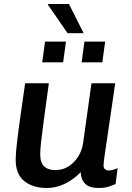

<svg xmlns="http://www.w3.org/2000/svg" viewBox="-20 -925 655 955"><path d="M212 10Q144 10 101 -24Q58 -58 58 -131Q58 -160 64 -212Q70 -264 80.5 -339Q91 -414 105 -511H223Q207 -394 197.5 -324Q188 -254 184 -216.5Q180 -179 180 -159Q180 -116 199.5 -97.5Q219 -79 256 -79Q292 -79 321 -97.5Q350 -116 369 -146.5Q388 -177 393 -211L435 -511H553Q544 -448 536.5 -397Q529 -346 523 -305.5Q517 -265 512.5 -234Q508 -203 504.5 -180.5Q501 -158 499 -142.5Q497 -127 496 -117Q495 -107 495 -102Q495 -89 503 -83Q511 -77 520 -77Q531 -77 544.5 -81Q558 -85 565 -89L555 -10Q547 -6 525 2Q503 10 471 10Q424 10 403.5 -11Q383 -32 381 -69Q363 -49 337 -31Q311 -13 279.5 -1.5Q248 10 212 10ZM316 -760 218 -902 219 -905H323L396 -760ZM190 -615 204 -718H308L294 -615ZM386 -615 400 -718H503L489 -615Z"/></svg>

Font: Chivo Medium Medium
Style: Italic
Weight: 500
Italic angle: -8.05°
Version: Version 2.002